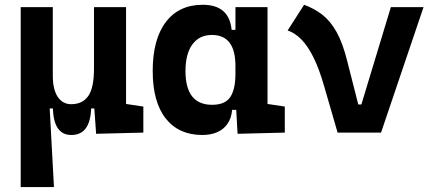

<svg xmlns="http://www.w3.org/2000/svg" viewBox="-20 -547 1798 792"><path d="M273.9 9.8Q201.7 9.8 198.2 -99.6H166.5L65.4 -175.8V-517.6H197.8V-234.4Q197.8 -178.2 218 -147.7Q238.3 -117.2 273.9 -117.2Q320.3 -117.2 344 -150.9Q367.7 -184.6 367.7 -263.7L390.1 -99.6H356Q354 -44.9 333.7 -17.6Q313.5 9.8 273.9 9.8ZM65.4 224.6V-210L184.1 -115.7L202.6 224.6ZM376.5 4.9 367.7 -119.1V-234.4H500V-118.2L571.3 -107.4V0ZM367.7 -146.5V-517.6H500V-175.8Z M814.5 9.8Q717.3 9.8 663.6 -58.3Q609.9 -126.5 609.9 -253.9Q609.9 -384.3 663.8 -455.8Q717.8 -527.3 816.4 -527.3Q870.6 -527.3 900.4 -501.7Q930.2 -476.1 935.5 -423.8H981.4L951.2 -274.9Q951.2 -338.9 927 -370.8Q902.8 -402.8 854 -402.8Q802.2 -402.8 773.7 -364Q745.1 -325.2 745.1 -253.9Q745.1 -114.7 855 -114.7Q908.7 -114.7 929.9 -146.7Q951.2 -178.7 951.2 -242.7V-267.1L986.3 -93.8H937.5Q934.6 -59.6 918.5 -36.4Q902.3 -13.2 876 -1.7Q849.6 9.8 814.5 9.8ZM960 4.9 951.2 -151.9V-254.4H1083.5V-118.2L1154.8 -107.4V0ZM951.2 -211.4V-517.6H1083.5V-212.4Z M1372.6 0 1454.1 -116.2H1470.7L1592.3 -517.6H1727.1L1551.8 0ZM1372.6 0 1317.4 -190.4Q1297.4 -260.7 1274.2 -308.1Q1251 -355.5 1224.1 -383.3Q1197.3 -411.1 1166.5 -421.4L1234.4 -527.3Q1276.9 -511.7 1309.8 -486.1Q1342.8 -460.4 1367.9 -415.8Q1393.1 -371.1 1411.6 -297.9L1477.5 -38.6Z"/></svg>

Font: Cascadia Code
Style: Regular
Weight: 400
Monospace: yes
Designer: Aaron Bell
Foundry: Saja Typeworks
Version: Version 2106.017